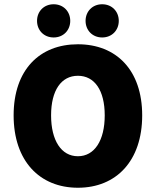

<svg xmlns="http://www.w3.org/2000/svg" viewBox="-20 -870 732 902"><path d="M346 12C526 12 648 -114 648 -328C648 -541 526 -662 346 -662C166 -662 44 -542 44 -328C44 -114 166 12 346 12ZM346 -136C268 -136 220 -210 220 -328C220 -446 268 -514 346 -514C424 -514 472 -446 472 -328C472 -210 424 -136 346 -136ZM232 -694C278 -694 310 -728 310 -772C310 -816 278 -850 232 -850C186 -850 154 -816 154 -772C154 -728 186 -694 232 -694ZM460 -694C506 -694 538 -728 538 -772C538 -816 506 -850 460 -850C414 -850 382 -816 382 -772C382 -728 414 -694 460 -694Z"/></svg>

Font: Giro Sans Black
Style: Regular
Weight: 900
Designer: Paul D. Hunt
Foundry: Adobe Systems Incorporated
Version: Version 1.000;PS 1.0;hotconv 1.0.88;makeotf.lib2.5.647800